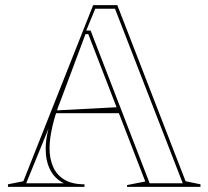

<svg xmlns="http://www.w3.org/2000/svg" viewBox="-20 -728 812 748"><path d="M11 0V-10L71 -22L343 -708H437L703 -22L761 -10V0H475V-7L546 -21L324 -595H313L218 -341Q196 -287 184.5 -237Q173 -187 173 -150Q173 -110 187 -78Q201 -46 231 -28Q261 -10 309 -10V0ZM182 -287V-297L449 -311V-287ZM563 -14H692L428 -694H351L316 -609H333ZM82 -14H229Q194 -31 176 -65.5Q158 -100 158 -148Q158 -165 160.5 -184.5Q163 -204 169 -227Z"/></svg>

Font: Kalnia Glaze Thin Medium
Style: Regular
Weight: 500
Version: Version 1.110